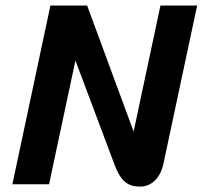

<svg xmlns="http://www.w3.org/2000/svg" viewBox="-20 -670 737 698"><path d="M158.3 0 254.2 -450 395 -75C420.8 -4.2 450 8.3 490 8.3C525.8 8.3 561.7 -16.7 574.2 -75L696.7 -650H563.3L465.8 -191.7L296.7 -650H163.3L25 0Z"/></svg>

Font: BoonHome
Style: Bold Oblique
Weight: 700
Italic angle: -12°
Designer: Sungsit Sawaiwan
Foundry: Sungsit Sawaiwan
Version: Version 0.2